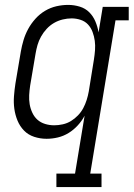

<svg xmlns="http://www.w3.org/2000/svg" viewBox="-20 -558 545 783"><path d="M210 205V150H286L325 -86Q314 -65 297 -46.5Q280 -28 259.5 -15.5Q239 -3 216 2.5Q193 8 170 8Q144 8 119.5 0Q95 -8 78 -25.5Q61 -43 51.5 -66Q42 -89 38.5 -114Q35 -139 37 -165.5Q39 -192 43 -218L65 -348Q69 -371 76 -394.5Q83 -418 95 -440Q107 -462 124.5 -481.5Q142 -501 164 -514Q186 -527 210 -532.5Q234 -538 258 -538Q282 -538 305 -531Q328 -524 344 -508Q360 -492 369 -470.5Q378 -449 382 -426L399 -530H505V-475H451L348 150H394V205ZM201 -47Q218 -47 236 -51Q254 -55 269.5 -64.5Q285 -74 298 -87.5Q311 -101 319.5 -117Q328 -133 333.5 -150.5Q339 -168 342 -185L363 -315Q366 -334 367.5 -353.5Q369 -373 366.5 -391.5Q364 -410 357.5 -427.5Q351 -445 339 -458Q327 -471 309 -477Q291 -483 272 -483Q254 -483 235.5 -478.5Q217 -474 200.5 -464.5Q184 -455 170.5 -440.5Q157 -426 147.5 -409Q138 -392 133 -374.5Q128 -357 125 -339L103 -209Q100 -189 99 -170Q98 -151 101 -133Q104 -115 112 -98Q120 -81 133 -69.5Q146 -58 164 -52.5Q182 -47 201 -47Z"/></svg>

Font: Iosevka Curly Slab LtObl
Style: Regular
Weight: 300
Italic angle: -9°
Monospace: yes
Designer: Belleve Invis
Foundry: Belleve Invis
Version: Version 11.0.0; ttfautohint (v1.8.3)